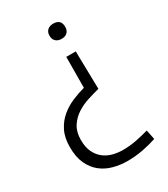

<svg xmlns="http://www.w3.org/2000/svg" viewBox="-186 -631 808 923"><g transform="rotate(-30 218.0 -169.5)"><path d="M291 -357 295 -165Q264 -157 229.5 -146Q195 -135 166 -116Q137 -97 118 -67.5Q99 -38 99 6Q99 47 112.5 74.5Q126 102 147.5 118.5Q169 135 196 142Q223 149 251 149Q289 149 325 142Q361 135 396 125L407 178Q371 190 329.5 198Q288 206 243 206Q204 206 166.5 196Q129 186 100 163Q71 140 53.5 102.5Q36 65 36 10Q36 -43 54.5 -79.5Q73 -116 102.5 -140.5Q132 -165 167.5 -180Q203 -195 237 -204L238 -357V-375H291ZM263 -545Q306 -545 306 -503Q306 -483 294.5 -472Q283 -461 263 -461Q243 -461 231 -472Q219 -483 219 -503Q219 -523 231 -534Q243 -545 263 -545Z"/></g></svg>

Font: Plata Sans Light
Style: Regular
Weight: 300
Designer: Pablo Impallari, Andres Torresi, & Cristiano Sobral
Foundry: Pablo Impallari, Andres Torresi, & Cristiano Sobral
Version: Version 1.00;December 28, 2019;FontCreator 12.0.0.2547 64-bi